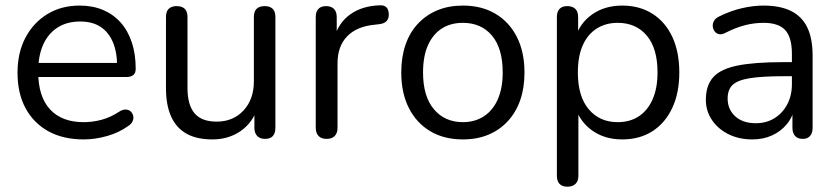

<svg xmlns="http://www.w3.org/2000/svg" viewBox="-20 -516 3154 723"><path d="M295 9Q218 9 162.5 -21.5Q107 -52 76.5 -108Q46 -164 46 -242Q46 -318 76 -374.5Q106 -431 158.5 -463Q211 -495 280 -495Q329 -495 368 -478.5Q407 -462 434.5 -431Q462 -400 476.5 -356Q491 -312 491 -257Q491 -241 482 -233.5Q473 -226 456 -226H108V-279H437L421 -266Q421 -320 405 -357.5Q389 -395 358.5 -415Q328 -435 282 -435Q231 -435 195.5 -411.5Q160 -388 142 -346.5Q124 -305 124 -250V-244Q124 -152 168.5 -104Q213 -56 295 -56Q329 -56 362.5 -65Q396 -74 428 -95Q442 -104 453.5 -103.5Q465 -103 472 -96.5Q479 -90 481.5 -80.5Q484 -71 479.5 -60Q475 -49 462 -41Q429 -17 384 -4Q339 9 295 9Z M780 9Q721 9 682.5 -12.5Q644 -34 624.5 -77Q605 -120 605 -184V-452Q605 -473 615.5 -483Q626 -493 645 -493Q665 -493 675.5 -483Q686 -473 686 -452V-185Q686 -121 712.5 -89.5Q739 -58 796 -58Q858 -58 897 -100Q936 -142 936 -210V-452Q936 -473 946.5 -483Q957 -493 977 -493Q996 -493 1006.5 -483Q1017 -473 1017 -452V-35Q1017 7 978 7Q959 7 948.5 -4Q938 -15 938 -35V-126L951 -112Q931 -53 885.5 -22Q840 9 780 9Z M1210 7Q1190 7 1179.5 -4Q1169 -15 1169 -35V-452Q1169 -472 1179 -482.5Q1189 -493 1208 -493Q1227 -493 1237.5 -482.5Q1248 -472 1248 -452V-371H1238Q1254 -430 1299 -462Q1344 -494 1410 -496Q1425 -497 1434 -489.5Q1443 -482 1444 -464Q1445 -447 1436 -437Q1427 -427 1408 -425L1392 -423Q1324 -417 1287.5 -379.5Q1251 -342 1251 -277V-35Q1251 -15 1240.5 -4Q1230 7 1210 7Z M1723 9Q1652 9 1600 -22Q1548 -53 1519.5 -109.5Q1491 -166 1491 -243Q1491 -301 1507 -347.5Q1523 -394 1554 -427Q1585 -460 1627.5 -477.5Q1670 -495 1723 -495Q1794 -495 1846 -464Q1898 -433 1926.5 -376.5Q1955 -320 1955 -243Q1955 -185 1939 -139Q1923 -93 1892 -59.5Q1861 -26 1818.5 -8.5Q1776 9 1723 9ZM1723 -56Q1768 -56 1802 -78Q1836 -100 1854.5 -142Q1873 -184 1873 -243Q1873 -334 1832.5 -382Q1792 -430 1723 -430Q1677 -430 1643.5 -408.5Q1610 -387 1591.5 -345.5Q1573 -304 1573 -243Q1573 -153 1614 -104.5Q1655 -56 1723 -56Z M2117 187Q2097 187 2087 176.5Q2077 166 2077 146V-452Q2077 -472 2087 -482.5Q2097 -493 2116 -493Q2136 -493 2146.5 -482.5Q2157 -472 2157 -452V-357L2146 -371Q2162 -428 2209.5 -461.5Q2257 -495 2323 -495Q2388 -495 2436.5 -464.5Q2485 -434 2511.5 -377.5Q2538 -321 2538 -243Q2538 -166 2511.5 -109.5Q2485 -53 2437 -22Q2389 9 2323 9Q2257 9 2210 -24.5Q2163 -58 2146 -114H2158V146Q2158 166 2147 176.5Q2136 187 2117 187ZM2306 -56Q2352 -56 2385.5 -78Q2419 -100 2437.5 -142Q2456 -184 2456 -243Q2456 -334 2415.5 -382Q2375 -430 2306 -430Q2261 -430 2227 -408.5Q2193 -387 2174.5 -345.5Q2156 -304 2156 -243Q2156 -153 2197 -104.5Q2238 -56 2306 -56Z M2813 9Q2763 9 2723.5 -10.5Q2684 -30 2661 -64Q2638 -98 2638 -140Q2638 -194 2665.5 -225Q2693 -256 2756.5 -269Q2820 -282 2930 -282H2975V-229H2931Q2850 -229 2803.5 -221.5Q2757 -214 2738.5 -196Q2720 -178 2720 -145Q2720 -104 2748.5 -78Q2777 -52 2826 -52Q2866 -52 2896.5 -71Q2927 -90 2944.5 -123Q2962 -156 2962 -199V-313Q2962 -375 2937 -402.5Q2912 -430 2855 -430Q2820 -430 2785 -421Q2750 -412 2711 -392Q2697 -385 2687 -387.5Q2677 -390 2671 -398Q2665 -406 2664 -416.5Q2663 -427 2668.5 -437Q2674 -447 2686 -453Q2730 -475 2773 -485Q2816 -495 2855 -495Q2918 -495 2959 -474.5Q3000 -454 3020 -412.5Q3040 -371 3040 -306V-35Q3040 -15 3030.5 -4Q3021 7 3003 7Q2984 7 2974 -4Q2964 -15 2964 -35V-113H2973Q2965 -75 2942.5 -48Q2920 -21 2887 -6Q2854 9 2813 9Z"/></svg>

Font: Nunito ExtraLight
Style: Regular
Weight: 400
Version: Version 3.602